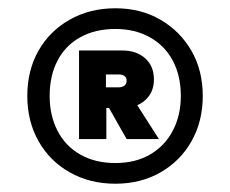

<svg xmlns="http://www.w3.org/2000/svg" viewBox="-20 -727 556 464"><path d="M46 -495Q46 -557 73 -604.5Q100 -652 148.5 -679.5Q197 -707 259 -707Q320 -707 367.5 -679.5Q415 -652 442.5 -604.5Q470 -557 470 -495Q470 -434 443 -386Q416 -338 368 -310.5Q320 -283 259 -283Q197 -283 148.5 -310.5Q100 -338 73 -386Q46 -434 46 -495ZM100 -495Q100 -448 119 -411Q138 -374 174 -353.5Q210 -333 259 -333Q307 -333 342.5 -353.5Q378 -374 397.5 -411Q417 -448 417 -495Q417 -544 397.5 -580.5Q378 -617 342 -637Q306 -657 259 -657Q210 -657 174 -637Q138 -617 119 -580.5Q100 -544 100 -495ZM171 -605V-391H237V-466H275Q310 -466 331 -485Q352 -504 352 -535Q352 -567 331 -586Q310 -605 275 -605ZM286 -391H364L302 -488H231ZM268 -547Q275 -547 280.5 -543.5Q286 -540 286 -532Q286 -524 280.5 -520Q275 -516 268 -516H236V-547Z"/></svg>

Font: Albert Sans
Style: Bold
Weight: 700
Designer: Andreas Rasmussen
Foundry: a.Foundry
Version: Version 1.025